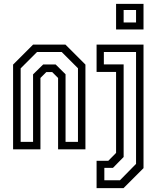

<svg xmlns="http://www.w3.org/2000/svg" viewBox="-20 -770 815 990"><path d="M47.5 0V-437L150.5 -540H317.5L420.5 -437V0H279.5V-368L249 -398.5H219L188.5 -368V0ZM86.5 -38.5H150.5V-386.5L202.5 -437.5H267L318 -387V-38.5H382V-418L298 -502H171L86.5 -417.5ZM578.5 -618V-750H720V-618ZM617.5 -654H681.5V-718.5H617.5ZM478 200V59H538.5L578.5 18.5V-399H478V-540H720V97L617 200ZM518 159.5H598.5L681.5 75V-502H515.5V-438H617.5V39.5L562.5 95.5H518Z"/></svg>

Font: Tourney Condensed
Style: Regular
Weight: 400
Width: 3
Designer: Tyler Finck
Foundry: Etcetera Type Co
Version: Version 1.010; ttfautohint (v1.8.3)